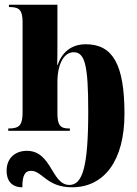

<svg xmlns="http://www.w3.org/2000/svg" viewBox="-20 -556 582 816"><path d="M75 240C75 191 85 170 112 170C160 170 178 240 286 240C422 240 509 128 509 -72C509 -283 459 -368 344 -368C298 -368 248 -347 225 -280H223C224 -307 224 -335 224 -363V-536H18V-526H22C64 -526 76 -511 76 -460V-80C76 -26 64 -10 18 -10H15V0H277V-10H273C235 -10 224 -25 224 -76V-206C224 -285 252 -334 293 -334C341 -334 355 -279 355 -83C355 153 331 230 275 230C198 230 201 85 94 85C49 85 8 112 8 170C8 211 29 240 75 240Z"/></svg>

Font: Noto Serif Display Condensed Extra
Style: Regular
Weight: 800
Width: 3
Designer: Monotype Design Team
Foundry: Monotype Imaging Inc.
Version: Version 1.900